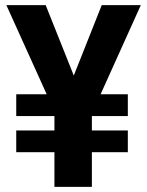

<svg xmlns="http://www.w3.org/2000/svg" viewBox="-20 -731 576 751"><path d="M268.6 -435.5 377.9 -710.9H530.8L373.5 -362.3H480V-276.9H339.4V-220.7H480V-135.7H339.4V0H192.9V-135.7H43.5V-220.7H192.9V-276.9H43.5V-362.3H162.6L4.9 -710.9H158.7Z"/></svg>

Font: Roboto
Style: Bold
Weight: 700
Designer: Google
Version: Version 2.134; 2016; ttfautohint (v1.6)